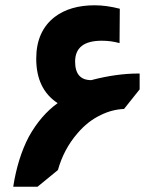

<svg xmlns="http://www.w3.org/2000/svg" viewBox="-20 -706 585 726"><path d="M198 -316Q117 -369 117 -484Q117 -588 187 -642Q245 -686 338 -686Q382 -686 433 -673L432 -543Q400 -552 365 -552Q264 -552 264 -473Q264 -403 325 -403Q420 -428 504 -428H508V-368L449 -294Q403 -292 361 -271Q312 -248 273 -202Q221 -142 199 -63L122 0H30Q47 -109 89 -189Q134 -270 198 -316Z"/></svg>

Font: Almarai ExtraBold
Style: Regular
Weight: 800
Designer: Boutros International 2019
Foundry: Created by Boutros International 2019
Version: Version 1.10